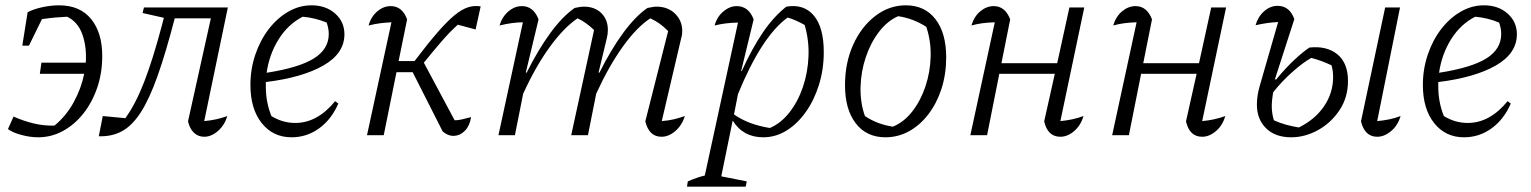

<svg xmlns="http://www.w3.org/2000/svg" viewBox="-20 -509 5766 723"><path d="M130 -231 136 -273H303Q307 -331 290.5 -378.5Q274 -426 233 -446Q211 -445 188 -443Q165 -441 138 -437L89 -337H64L84 -463Q107 -475 140 -482Q173 -489 202 -489Q281 -489 323 -437.5Q365 -386 365 -298Q365 -234 346 -178.5Q327 -123 293.5 -81Q260 -39 216.5 -15.5Q173 8 124 8Q93 8 60 -1Q27 -10 10 -23L31 -70Q67 -54 105.5 -44.5Q144 -35 185 -36Q229 -72 257.5 -124Q286 -176 297 -231Z M352 4 367 -72 452 -64Q490 -116 522.5 -199.5Q555 -283 589 -411L597 -442L517 -460L522 -481H838L749 -53Q795 -57 836 -72Q826 -38 801 -16Q776 6 749 6Q726 6 710 -9.5Q694 -25 688 -52L774 -440H638Q604 -309 573 -222Q542 -135 509.5 -85Q477 -35 438.5 -14.5Q400 6 352 4Z M1078 8Q1008 8 965.5 -45.5Q923 -99 923 -189Q923 -249 941.5 -303.5Q960 -358 992 -399.5Q1024 -441 1065.5 -465Q1107 -489 1153 -489Q1207 -489 1242 -458Q1277 -427 1277 -380Q1277 -308 1198 -262.5Q1119 -217 981 -200Q981 -191 981 -183Q981 -124 1002 -72Q1044 -46 1092 -46Q1175 -46 1242 -128L1254 -119Q1228 -59 1181.5 -25.5Q1135 8 1078 8ZM1218 -381Q1218 -402 1210 -424Q1167 -442 1120 -446Q1065 -418 1029.5 -361.5Q994 -305 984 -235Q1106 -254 1162 -289Q1218 -324 1218 -381Z M1362 0 1454 -425Q1432 -424 1412 -421.5Q1392 -419 1368 -413Q1377 -446 1400.5 -466Q1424 -486 1451 -486Q1495 -486 1513 -436L1481 -279H1541Q1591 -345 1627.5 -387Q1664 -429 1691.5 -451.5Q1719 -474 1742.5 -481.5Q1766 -489 1790 -485L1771 -398L1704 -416Q1676 -391 1647.5 -358.5Q1619 -326 1576 -273L1692 -56Q1705 -56 1720 -59.5Q1735 -63 1754 -68Q1749 -36 1731.5 -17.5Q1714 1 1691 2.5Q1668 4 1647 -14L1534 -237H1473L1425 0Z M1857 0 1949 -425Q1910 -425 1861 -413Q1871 -446 1894.5 -466Q1918 -486 1945 -486Q1989 -486 2008 -436L1960 -236L1963 -235Q2007 -323 2053 -385.5Q2099 -448 2144 -479Q2157 -482 2164.5 -483Q2172 -484 2178 -484Q2220 -484 2244.5 -459.5Q2269 -435 2269 -396Q2269 -381 2265 -365L2234 -236L2237 -235Q2281 -323 2327 -385.5Q2373 -448 2418 -479Q2429 -481 2437 -482.5Q2445 -484 2452 -484Q2495 -484 2522 -457.5Q2549 -431 2549 -393Q2549 -387 2548.5 -381Q2548 -375 2546 -369L2472 -53Q2498 -55 2518.5 -60Q2539 -65 2559 -72Q2548 -37 2523 -15.5Q2498 6 2471 6Q2424 6 2410 -52L2496 -392Q2478 -410 2463 -420.5Q2448 -431 2429 -440Q2378 -407 2325 -333Q2272 -259 2225 -156L2194 0H2131L2217 -396Q2187 -425 2155 -440Q2104 -406 2050.5 -332.5Q1997 -259 1950 -156L1919 0Z M2567 194 2570 174Q2607 158 2634 152L2759 -424Q2710 -423 2671 -413Q2680 -446 2704 -466Q2728 -486 2754 -486Q2799 -486 2818 -436L2771 -242L2773 -241Q2812 -327 2852.5 -386.5Q2893 -446 2941 -484Q3007 -495 3044.5 -450.5Q3082 -406 3082 -313Q3082 -248 3064 -190Q3046 -132 3014.5 -87.5Q2983 -43 2942 -17.5Q2901 8 2854 8Q2778 8 2739 -55L2696 155L2792 174L2788 194ZM2744 -78Q2798 -40 2879 -27Q2921 -45 2953 -86Q2985 -127 3003.5 -181.5Q3022 -236 3024.5 -296.5Q3027 -357 3010 -415Q2994 -424 2978.5 -431Q2963 -438 2946 -443Q2848 -372 2759 -155Z M3314 8Q3243 8 3202.5 -44.5Q3162 -97 3162 -188Q3162 -272 3192.5 -340Q3223 -408 3275.5 -448.5Q3328 -489 3391 -489Q3462 -489 3502.5 -437Q3543 -385 3543 -293Q3543 -230 3525.5 -175.5Q3508 -121 3476.5 -79.5Q3445 -38 3403.5 -15Q3362 8 3314 8ZM3342 -32Q3384 -49 3415.5 -89.5Q3447 -130 3465 -184Q3483 -238 3484.5 -296.5Q3486 -355 3468 -408Q3418 -440 3362 -448Q3321 -430 3289.5 -388.5Q3258 -347 3240 -293Q3222 -239 3220.5 -181Q3219 -123 3237 -72Q3283 -41 3342 -32Z M3634 0 3726 -425Q3676 -424 3638 -413Q3648 -447 3671.5 -466.5Q3695 -486 3722 -486Q3765 -486 3784 -436L3751 -271H3961L4007 -481H4063L3973 -53Q4019 -57 4060 -72Q4050 -37 4025 -15.5Q4000 6 3973 6Q3925 6 3912 -52L3952 -231H3743L3697 0Z M4168 0 4260 -425Q4210 -424 4172 -413Q4182 -447 4205.5 -466.5Q4229 -486 4256 -486Q4299 -486 4318 -436L4285 -271H4495L4541 -481H4597L4507 -53Q4553 -57 4594 -72Q4584 -37 4559 -15.5Q4534 6 4507 6Q4459 6 4446 -52L4486 -231H4277L4231 0Z M4842 8Q4782 8 4747.5 -26Q4713 -60 4713 -115Q4713 -148 4723 -183L4793 -426Q4771 -425 4750.5 -422Q4730 -419 4708 -414Q4717 -446 4740 -466.5Q4763 -487 4791 -487Q4836 -487 4854 -437L4781 -211L4785 -209Q4821 -253 4855 -284.5Q4889 -316 4911 -330Q4976 -337 5016 -304.5Q5056 -272 5056 -204Q5056 -142 5024 -94Q4992 -46 4943 -19Q4894 8 4842 8ZM5254 -72Q5244 -37 5218.5 -15.5Q5193 6 5166 6Q5119 6 5105 -52L5196 -481H5252L5166 -53Q5189 -55 5211 -59.5Q5233 -64 5254 -72ZM4769 -108Q4769 -95 4771 -82Q4773 -69 4777 -56Q4799 -46 4822.5 -39.5Q4846 -33 4871 -29Q4932 -59 4966 -109Q5000 -159 5000 -219Q5000 -242 4994 -263Q4975 -272 4956 -279Q4937 -286 4918 -291Q4887 -274 4846.5 -238Q4806 -202 4774 -161Q4772 -148 4770.5 -134.5Q4769 -121 4769 -108Z M5493 8Q5423 8 5380.5 -45.5Q5338 -99 5338 -189Q5338 -249 5356.5 -303.5Q5375 -358 5407 -399.5Q5439 -441 5480.5 -465Q5522 -489 5568 -489Q5622 -489 5657 -458Q5692 -427 5692 -380Q5692 -308 5613 -262.5Q5534 -217 5396 -200Q5396 -191 5396 -183Q5396 -124 5417 -72Q5459 -46 5507 -46Q5590 -46 5657 -128L5669 -119Q5643 -59 5596.5 -25.5Q5550 8 5493 8ZM5633 -381Q5633 -402 5625 -424Q5582 -442 5535 -446Q5480 -418 5444.5 -361.5Q5409 -305 5399 -235Q5521 -254 5577 -289Q5633 -324 5633 -381Z"/></svg>

Font: Piazzolla Light
Style: Italic
Weight: 300
Italic angle: -11.3°
Designer: Juan Pablo del Peral
Foundry: Huerta Tipografica
Version: Version 1.330